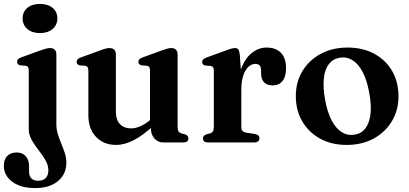

<svg xmlns="http://www.w3.org/2000/svg" viewBox="-52 -728 2092 981"><path d="M236 -92.5Q236 -66 243.8 -41.5Q251.5 -17 261.5 6.8Q271.5 30.5 279.2 54.2Q287 78 287 103Q287 162 244 197.5Q201 233 128 233Q75 233 39.5 217.2Q4 201.5 -14.2 176Q-32.5 150.5 -32.5 120.5Q-32.5 86 -14.5 68.5Q3.5 51 33.5 51Q62.5 51 79.5 70.2Q96.5 89.5 96.5 121V149Q96.5 172 108.5 183.8Q120.5 195.5 143 195.5Q168 195.5 181.5 181.8Q195 168 195 141.5Q195 120 184.8 99.5Q174.5 79 159.8 59Q145 39 130.2 18.8Q115.5 -1.5 105.2 -22.5Q95 -43.5 95 -66V-366.5Q95 -379.5 91.2 -385Q87.5 -390.5 79 -392L52.5 -394Q43.5 -396 39.5 -400.5Q35.5 -405 35.5 -412Q35.5 -420.5 40.2 -425.5Q45 -430.5 58.5 -435.5L151.5 -469.5Q171.5 -476.5 183 -479.5Q194.5 -482.5 203.5 -482.5Q219.5 -482.5 227.8 -473.8Q236 -465 236 -451ZM152 -559Q112 -559 87.8 -579.8Q63.5 -600.5 63.5 -634Q63.5 -667.5 87.8 -687.8Q112 -708 152 -708Q192.5 -708 216.8 -687.8Q241 -667.5 241 -634Q241 -600.5 216.8 -579.8Q192.5 -559 152 -559Z M719 -72V-96.5L714.5 -98.5V-366.5Q714.5 -379 710.8 -384.8Q707 -390.5 698.5 -392L672 -394Q663 -396 659 -400.5Q655 -405 655 -412Q655 -420 659.8 -425.2Q664.5 -430.5 678 -435L771 -469Q790 -476 801.8 -479.2Q813.5 -482.5 823.5 -482.5Q839 -482.5 847.2 -473.8Q855.5 -465 855.5 -450.5V-80Q855.5 -64.5 859.8 -57.2Q864 -50 873 -47L892 -42Q901.5 -39 906 -33.8Q910.5 -28.5 910.5 -20.5Q910.5 -11 904 -5.5Q897.5 0 883 0H782.5Q755.5 0 737.2 -20.2Q719 -40.5 719 -72ZM399.5 -139V-366.5Q399.5 -379 395.5 -384.8Q391.5 -390.5 383 -392L356.5 -394Q347.5 -396 343.5 -400.5Q339.5 -405 339.5 -412Q339.5 -420 344.5 -425.2Q349.5 -430.5 362.5 -435L456 -469Q475.5 -476.5 487 -479.5Q498.5 -482.5 507 -482.5Q523.5 -482.5 531.8 -473.8Q540 -465 540 -450.5V-159.5Q540 -115.5 561 -93.8Q582 -72 618 -72Q640 -72 665 -82.8Q690 -93.5 716.5 -116L736.5 -133.5L759.5 -110L740 -92.5Q677 -34.5 630 -11Q583 12.5 541.5 12.5Q477.5 12.5 438.5 -28.8Q399.5 -70 399.5 -139Z M1163.5 -265Q1163.5 -337.5 1184 -386.5Q1204.5 -435.5 1238 -460.2Q1271.5 -485 1310 -485Q1357.5 -485 1383.5 -458Q1409.5 -431 1409.5 -380.5Q1409.5 -335.5 1391 -313.5Q1372.5 -291.5 1343 -291.5Q1313 -291.5 1297.5 -307.5Q1282 -323.5 1282 -352V-370Q1281.5 -386 1274.5 -393.8Q1267.5 -401.5 1251.5 -401.5Q1234 -401.5 1217.8 -387Q1201.5 -372.5 1191.2 -343Q1181 -313.5 1181 -267.5ZM1173 -450.5 1181 -337V-80.5Q1181 -66 1186.8 -59.2Q1192.5 -52.5 1207.5 -50L1250.5 -43.5Q1262 -41.5 1267.8 -36Q1273.5 -30.5 1273.5 -21Q1273.5 -11 1266.2 -5.5Q1259 0 1245.5 0H1012Q998 0 991.5 -5.5Q985 -11 985 -20.5Q985 -28 989.5 -33.2Q994 -38.5 1003.5 -42L1023 -47Q1032 -50 1036.2 -57.2Q1040.5 -64.5 1040.5 -80V-365.5Q1040.5 -378.5 1036.8 -384Q1033 -389.5 1024.5 -391L998 -393Q989 -395 985 -399.5Q981 -404 981 -411Q981 -419.5 986 -424.5Q991 -429.5 1004 -434.5L1095 -467.5Q1119.5 -477 1131 -479.8Q1142.5 -482.5 1149 -482.5Q1160 -482.5 1165.5 -475.2Q1171 -468 1173 -450.5Z M1724 -485Q1801.5 -485 1860 -453.5Q1918.5 -422 1951.2 -365.8Q1984 -309.5 1984 -235Q1984 -164.5 1950.2 -108.5Q1916.5 -52.5 1857 -20Q1797.5 12.5 1719 12.5Q1642 12.5 1583.8 -19.5Q1525.5 -51.5 1492.5 -107.8Q1459.5 -164 1459.5 -237.5Q1459.5 -309 1493.2 -364.8Q1527 -420.5 1586.5 -452.8Q1646 -485 1724 -485ZM1759.5 -40Q1793.5 -45 1814.2 -71.2Q1835 -97.5 1840.8 -143.5Q1846.5 -189.5 1834.5 -254Q1823 -318.5 1801 -360.2Q1779 -402 1749 -420.5Q1719 -439 1684 -433Q1649.5 -427.5 1628.8 -401.2Q1608 -375 1602.8 -329.2Q1597.5 -283.5 1609 -218.5Q1620.5 -154.5 1642.5 -112.8Q1664.5 -71 1694.5 -52.5Q1724.5 -34 1759.5 -40Z"/></svg>

Font: Fraunces SemiBold
Style: Regular
Weight: 600
Version: Version 1.000;[b76b70a41]